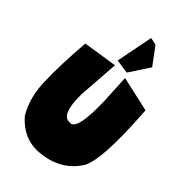

<svg xmlns="http://www.w3.org/2000/svg" viewBox="-218 -777 849 849"><g transform="rotate(45 206.5 -352.0)"><path d="M169.4 -507.8 155.3 -310.1Q154.3 -183.1 206.1 -187.5Q253.9 -178.2 247.6 -367.7L240.7 -499.5L405.8 -462.4Q427.7 -149.9 379.9 -92.3Q317.9 -2.9 189.9 2.4Q106.4 2.4 45.9 -67.4Q0.5 -142.6 0.5 -244.6Q-2.9 -334 8.8 -482.9ZM197.3 -706.1 231.9 -698.7 292 -617.7 229 -521.5 163.1 -531.2Z"/></g></svg>

Font: Lapsus Pro (theguybrush.com)
Style: Bold
Weight: 700
Designer: Jose Roses
Version: Version 1.00 February 9, 2018, initial release